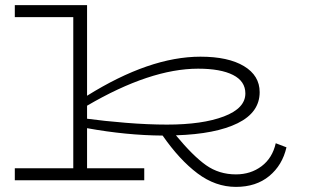

<svg xmlns="http://www.w3.org/2000/svg" viewBox="-20 -706 1209 752"><path d="M1102 -129Q1086 -59 1034.5 -16.5Q983 26 904 26Q824 26 753.5 -27Q683 -80 617 -175Q475 -176 321 -204V-47H545V0H38V-47H267V-639H38V-686H321V-331Q566 -484 765 -484Q874 -484 935.5 -447Q997 -410 997 -345Q997 -266 911 -223.5Q825 -181 669 -176Q736 -95 787 -59Q838 -23 904 -23Q962 -23 1004.5 -55Q1047 -87 1060 -145ZM321 -241Q387 -232 473 -225Q559 -218 634 -218Q773 -218 857 -250Q941 -282 941 -340Q941 -388 892.5 -412.5Q844 -437 756 -437Q569 -437 321 -292Z"/></svg>

Font: BioRhyme Expanded Light
Style: Regular
Weight: 300
Width: 7
Designer: Aoife Mooney
Foundry: Aoife Mooney Type
Version: Version 1.000